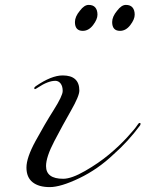

<svg xmlns="http://www.w3.org/2000/svg" viewBox="-20 -756 594 784"><path d="M134 -398Q125 -392 122.5 -392Q120 -392 120 -396Q120 -400 126 -404Q190 -448 236 -448Q304 -448 304 -386Q304 -364 270 -304.5Q236 -245 202 -180Q168 -115 168 -78Q168 -26 238 -26Q272 -26 327.5 -58Q383 -90 425 -125Q467 -160 499 -195Q531 -230 538.5 -242Q546 -254 550 -254Q554 -254 554 -251Q554 -248 552 -244Q503 -178 444 -126Q380 -65 304 -28.5Q228 8 183 8Q138 8 113 -12Q88 -32 88 -72Q88 -112 125 -180Q162 -248 199 -306.5Q236 -365 236 -384.5Q236 -404 227.5 -415Q219 -426 206 -426Q176 -426 134 -398ZM286 -666Q286 -688 306 -712Q324 -736 342 -736Q360 -736 369 -725.5Q378 -715 378 -696Q378 -677 360 -653.5Q342 -630 318 -630Q286 -630 286 -666ZM438 -666Q438 -688 458 -712Q476 -736 494 -736Q512 -736 521 -725.5Q530 -715 530 -696Q530 -677 512 -653.5Q494 -630 470 -630Q438 -630 438 -666Z"/></svg>

Font: Miama
Style: Regular
Weight: 400
Italic angle: 16.5°
Designer: Linus Romer
Foundry: Linus Romer
Version: 0.32